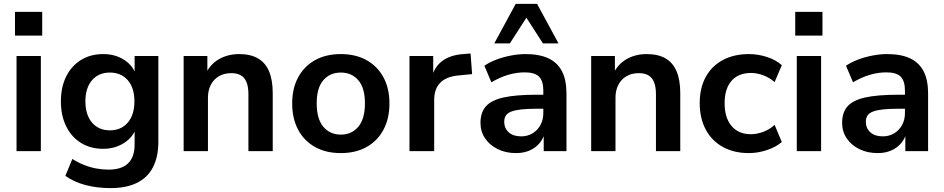

<svg xmlns="http://www.w3.org/2000/svg" viewBox="-20 -777 4853 987"><path d="M57 -594V-716H197V-594ZM65 0V-489H190V0Z M548 190Q480 190 420.5 174.5Q361 159 316 127L352 40Q380 58 411 70.5Q442 83 474 89Q506 95 538 95Q605 95 638.5 62.5Q672 30 672 -34V-124H681Q666 -73 618.5 -42.5Q571 -12 511 -12Q445 -12 396 -42.5Q347 -73 320 -128Q293 -183 293 -256Q293 -329 320 -383.5Q347 -438 396 -468.5Q445 -499 511 -499Q573 -499 619.5 -468.5Q666 -438 680 -388H672V-489H794V-49Q794 30 766 83.5Q738 137 683 163.5Q628 190 548 190ZM545 -107Q603 -107 637 -147Q671 -187 671 -256Q671 -325 637 -364.5Q603 -404 545 -404Q487 -404 453 -364.5Q419 -325 419 -256Q419 -187 453 -147Q487 -107 545 -107Z M924 0V-489H1046V-391H1035Q1057 -444 1103.5 -471.5Q1150 -499 1209 -499Q1268 -499 1306 -477Q1344 -455 1363 -410.5Q1382 -366 1382 -298V0H1257V-292Q1257 -330 1247.5 -354Q1238 -378 1218.5 -389.5Q1199 -401 1169 -401Q1133 -401 1106 -385.5Q1079 -370 1064 -341.5Q1049 -313 1049 -275V0Z M1732 10Q1656 10 1600 -21Q1544 -52 1513 -109.5Q1482 -167 1482 -245Q1482 -323 1513 -380Q1544 -437 1600 -468Q1656 -499 1732 -499Q1808 -499 1864 -468Q1920 -437 1951 -380Q1982 -323 1982 -245Q1982 -167 1951 -109.5Q1920 -52 1864 -21Q1808 10 1732 10ZM1732 -85Q1788 -85 1822 -125.5Q1856 -166 1856 -246Q1856 -325 1822 -364.5Q1788 -404 1732 -404Q1676 -404 1642 -364.5Q1608 -325 1608 -246Q1608 -166 1642 -125.5Q1676 -85 1732 -85Z M2085 0V-489H2207V-371H2197Q2211 -431 2252 -462.5Q2293 -494 2361 -499L2399 -502L2407 -396L2335 -389Q2274 -383 2243 -351.5Q2212 -320 2212 -263V0Z M2633 10Q2580 10 2538.5 -10.5Q2497 -31 2473.5 -66Q2450 -101 2450 -145Q2450 -199 2478 -230.5Q2506 -262 2569 -276Q2632 -290 2738 -290H2788V-218H2739Q2692 -218 2660 -214.5Q2628 -211 2608.5 -203.5Q2589 -196 2580.5 -183Q2572 -170 2572 -151Q2572 -118 2595 -97Q2618 -76 2659 -76Q2692 -76 2717.5 -91.5Q2743 -107 2758 -134Q2773 -161 2773 -196V-311Q2773 -361 2751 -383Q2729 -405 2677 -405Q2636 -405 2593 -392.5Q2550 -380 2506 -354L2470 -439Q2496 -457 2531.5 -470.5Q2567 -484 2606.5 -491.5Q2646 -499 2681 -499Q2753 -499 2799.5 -477Q2846 -455 2869 -410.5Q2892 -366 2892 -296V0H2775V-104H2783Q2776 -69 2755.5 -43.5Q2735 -18 2704 -4Q2673 10 2633 10ZM2521 -554 2631 -757H2741L2851 -554H2771L2686 -686L2601 -554Z M3019 0V-489H3141V-391H3130Q3152 -444 3198.5 -471.5Q3245 -499 3304 -499Q3363 -499 3401 -477Q3439 -455 3458 -410.5Q3477 -366 3477 -298V0H3352V-292Q3352 -330 3342.5 -354Q3333 -378 3313.5 -389.5Q3294 -401 3264 -401Q3228 -401 3201 -385.5Q3174 -370 3159 -341.5Q3144 -313 3144 -275V0Z M3830 10Q3753 10 3696 -21.5Q3639 -53 3608 -111Q3577 -169 3577 -247Q3577 -325 3608 -381.5Q3639 -438 3696 -468.5Q3753 -499 3830 -499Q3877 -499 3923 -484Q3969 -469 3999 -442L3962 -355Q3936 -378 3903.5 -390Q3871 -402 3841 -402Q3776 -402 3740.5 -361.5Q3705 -321 3705 -246Q3705 -172 3740.5 -129.5Q3776 -87 3841 -87Q3870 -87 3903 -99Q3936 -111 3962 -135L3999 -47Q3969 -21 3922.5 -5.5Q3876 10 3830 10Z M4068 -594V-716H4208V-594ZM4076 0V-489H4201V0Z M4492 10Q4439 10 4397.5 -10.5Q4356 -31 4332.5 -66Q4309 -101 4309 -145Q4309 -199 4337 -230.5Q4365 -262 4428 -276Q4491 -290 4597 -290H4647V-218H4598Q4551 -218 4519 -214.5Q4487 -211 4467.5 -203.5Q4448 -196 4439.5 -183Q4431 -170 4431 -151Q4431 -118 4454 -97Q4477 -76 4518 -76Q4551 -76 4576.5 -91.5Q4602 -107 4617 -134Q4632 -161 4632 -196V-311Q4632 -361 4610 -383Q4588 -405 4536 -405Q4495 -405 4452 -392.5Q4409 -380 4365 -354L4329 -439Q4355 -457 4390.5 -470.5Q4426 -484 4465.5 -491.5Q4505 -499 4540 -499Q4612 -499 4658.5 -477Q4705 -455 4728 -410.5Q4751 -366 4751 -296V0H4634V-104H4642Q4635 -69 4614.5 -43.5Q4594 -18 4563 -4Q4532 10 4492 10Z"/></svg>

Font: Nunito Sans 12pt ExtraLight 12pt
Style: Bold
Weight: 700
Version: Version 3.101;gftools[0.9.27]